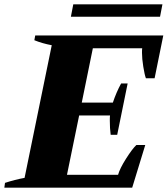

<svg xmlns="http://www.w3.org/2000/svg" viewBox="-43 -863 771 883"><path d="M693 -786H283L294 -843H704ZM708 -700 668 -503H628Q622 -519 616 -556Q610 -593 610 -621Q610 -636 611 -641H384L333 -391H476Q492 -439 514 -479H544L496 -243H466Q462 -272 462 -309Q462 -326 463 -332H321L265 -59H500Q508 -88 536.5 -133Q565 -178 584 -196H625L565 0H-23L-20 -22Q26 -37 70 -45L195 -655Q152 -663 115 -678L119 -700Z"/></svg>

Font: Trirong Black
Style: Italic
Weight: 900
Italic angle: -12°
Designer: Katatrad Team
Foundry: CadsonDemak
Version: Version 1.001